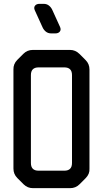

<svg xmlns="http://www.w3.org/2000/svg" viewBox="-20 -971 536 1000"><path d="M70 -44 103 -11Q123 9 152 9H345Q374 9 394 -11L426 -43Q448 -65 446 -93V-609Q446 -638 426 -658L394 -690Q373 -711 345 -711H151Q122 -711 102 -691L70 -659Q49 -638 50 -609V-93Q50 -64 70 -44ZM141 -122V-580Q141 -620 181 -620H315Q355 -620 355 -580V-122Q355 -82 315 -82H181Q141 -82 141 -122ZM201 -830Q207 -816 218.5 -806.5Q230 -797 247 -797H268Q284 -797 291.5 -806.5Q299 -816 293 -830L253 -918Q247 -932 235.5 -941.5Q224 -951 207 -951H186Q170 -951 162.5 -941.5Q155 -932 161 -918Z"/></svg>

Font: WDXL Lubrifont JP N
Style: Regular
Weight: 400
Designer: [WDXL Lubrifont] Copyright 2020-2022 (c) NightFurySL2001, Skr-ZERO; [ZCOOL QingKe HuangYou] Copyright 2018-2022 (c) The 
Version: Version 2.001;hotconv 1.1.1;makeotfexe 2.6.0